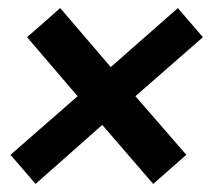

<svg xmlns="http://www.w3.org/2000/svg" viewBox="-20 -494 522 475"><path d="M68 -39 6 -111 172 -256 47 -402 129 -474 254 -328 420 -474 482 -402 315 -256 441 -111 359 -39 233 -185Z"/></svg>

Font: Archivo Narrow
Style: Bold Italic
Weight: 700
Italic angle: -8°
Designer: Hector Gatti
Foundry: Omnibus-Type
Version: Version 3.002